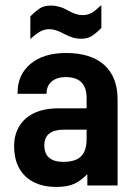

<svg xmlns="http://www.w3.org/2000/svg" viewBox="-20 -737 541 763"><path d="M393.6 -479.5Q447.3 -431.6 447.3 -341.8V0H327.1V-44.9Q314.5 -32.2 300.8 -22Q287.1 -11.7 273.4 -5.9Q246.1 5.9 204.1 5.9Q125 5.9 80.1 -37.1Q36.1 -80.1 36.1 -156.2Q36.1 -225.6 83 -266.6Q128.9 -306.6 213.9 -306.6H324.2V-347.7Q324.2 -430.7 241.2 -430.7Q206.1 -430.7 185.5 -413.1Q165 -395.5 165 -367.2V-364.3H49.8V-368.2Q49.8 -440.4 101.6 -483.4Q153.3 -526.4 242.2 -526.4Q340.8 -526.4 393.6 -479.5ZM302.7 -116.2Q324.2 -137.7 324.2 -184.6V-221.7H234.4Q156.2 -221.7 156.2 -159.2Q156.2 -93.8 232.4 -93.8Q280.3 -93.8 302.7 -116.2ZM100.6 -671.9Q124 -695.3 140.6 -705.1Q157.2 -714.8 181.6 -714.8Q192.4 -714.8 200.7 -713.4Q209 -711.9 215.8 -710Q223.6 -708 232.9 -704.1Q242.2 -700.2 252 -694.3Q284.2 -676.8 307.6 -676.8Q326.2 -676.8 341.8 -684.6Q349.6 -688.5 359.9 -696.8Q370.1 -705.1 382.8 -716.8V-626Q359.4 -602.5 342.8 -592.8Q326.2 -583 301.8 -583Q285.2 -583 268.6 -587.9Q261.7 -589.8 252.4 -593.8Q243.2 -597.7 232.4 -603.5Q200.2 -621.1 176.8 -621.1Q158.2 -621.1 142.6 -613.3Q127 -605.5 100.6 -582Z"/></svg>

Font: DINish
Style: Bold
Weight: 700
Designer: Bert Driehuis
Foundry: Playbeing
Version: Version 3.008; git-95204e4c-release